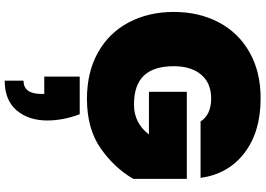

<svg xmlns="http://www.w3.org/2000/svg" viewBox="-172 -582 1101 796"><g transform="rotate(90 378.0 -184.5)"><path d="M484 -466Q471 -487 447 -498.5Q423 -510 389 -510Q325 -510 290 -468.5Q255 -427 255 -355Q255 -272 294 -231Q333 -190 414 -190Q491 -190 538 -252H361V-409H722V-187Q676 -108 595 -51.5Q514 5 390 5Q280 5 198.5 -40.5Q117 -86 73.5 -168Q30 -250 30 -355Q30 -460 73.5 -542Q117 -624 198 -669.5Q279 -715 388 -715Q527 -715 614.5 -648Q702 -581 718 -466ZM480 170Q480 247 438 296.5Q396 346 315 346V268Q370 268 370 193V182H298V35H454Q480 103 480 170Z"/></g></svg>

Font: Poppins Black A&M
Style: Regular
Weight: 900
Designer: Ninad Kale (Devanagari), Jonny Pinhorn (Latin)
Foundry: Indian Type Foundry
Version: 4.004